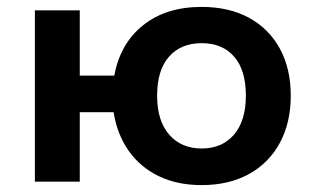

<svg xmlns="http://www.w3.org/2000/svg" viewBox="-20 -526 917 556"><path d="M564 10Q493 10 439.5 -16Q386 -42 352.5 -89.5Q319 -137 309 -201H211V0H81V-496H211V-307H311Q328 -400 394.5 -453Q461 -506 564 -506Q643 -506 701 -474.5Q759 -443 790.5 -385Q822 -327 822 -249Q822 -171 790.5 -112.5Q759 -54 701 -22Q643 10 564 10ZM564 -96Q623 -96 657.5 -136Q692 -176 692 -249Q692 -323 658 -362Q624 -401 564 -401Q504 -401 469.5 -362Q435 -323 435 -249Q435 -176 470 -136Q505 -96 564 -96Z"/></svg>

Font: Nunito Sans 9pt
Style: Bold
Weight: 700
Version: Version 3.101;gftools[0.9.27]